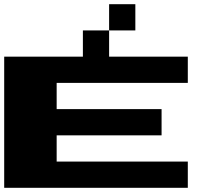

<svg xmlns="http://www.w3.org/2000/svg" viewBox="-20 -1020 1040 915"><path d="M500 -937.5V-1000H562.5H625V-937.5V-875H562.5H500V-812.5V-750H687.5H875V-687.5V-625H562.5H250V-562.5V-500H500H750V-437.5V-375H500H250V-312.5V-250H562.5H875V-187.5V-125H437.5H0V-437.5V-750H187.5H375V-812.5V-875H437.5H500Z"/></svg>

Font: Press Start 2P
Style: Regular
Weight: 500
Monospace: yes
Version: Version 2.14